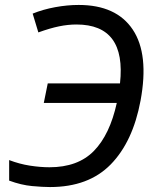

<svg xmlns="http://www.w3.org/2000/svg" viewBox="-20 -746 626 776"><path d="M182 10Q153 10 109.5 6Q66 2 17 -16V-99Q59 -83 101 -76.5Q143 -70 180 -70Q295 -70 359.5 -136Q424 -202 452 -330H157L173 -409H465Q491 -647 289 -647Q255 -647 218.5 -639.5Q182 -632 135 -615L112 -691Q154 -708 203 -717Q252 -726 298 -726Q450 -726 516.5 -626.5Q583 -527 548 -339Q517 -173 427.5 -81.5Q338 10 182 10Z"/></svg>

Font: Noto Sans
Style: Italic
Weight: 400
Italic angle: -12°
Designer: Monotype Design Team
Foundry: Monotype Imaging Inc.
Version: Version 2.013; ttfautohint (v1.8.4.7-5d5b)